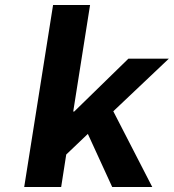

<svg xmlns="http://www.w3.org/2000/svg" viewBox="-20 -743 691 763"><path d="M76.2 0 190.9 -723.1H337.9L271 -299.8H274.9L490.2 -509.8H650.9L430.2 -300.8L585 0H425.8L329.1 -210.9L243.2 -128.9L223.1 0Z"/></svg>

Font: Office Code Pro Bold Italic
Style: Regular
Weight: 700
Italic angle: -9°
Designer: Nathan Rutzky & Paul D. Hunt
Foundry: Adobe Systems Incorporated
Version: Version 1.004;PS 001.004;hotconv 1.0.70;makeotf.lib2.5.58329